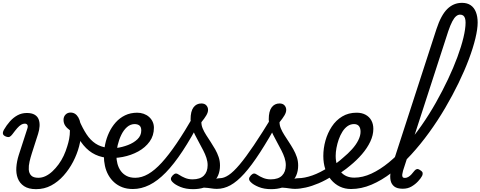

<svg xmlns="http://www.w3.org/2000/svg" viewBox="-23 -1312 3381 1351"><path d="M231 19Q178 19 146.5 -2Q115 -23 102 -57.5Q89 -92 92 -134.5Q95 -177 109 -221L169 -406Q175 -423 170 -432.5Q165 -442 151 -442Q139 -442 126 -434.5Q113 -427 98.5 -410.5Q84 -394 64 -367Q54 -354 45 -349.5Q36 -345 19 -351Q-1 -359 -2.5 -371.5Q-4 -384 4 -398Q23 -431 47 -458Q71 -485 100.5 -501Q130 -517 166 -517Q200 -517 220.5 -505Q241 -493 249 -472Q257 -451 255.5 -424.5Q254 -398 245 -370L201 -233Q192 -205 185 -175Q178 -145 179.5 -119Q181 -93 196.5 -77Q212 -61 247 -61Q273 -61 298 -73Q323 -85 346 -106.5Q369 -128 389.5 -156Q410 -184 425 -216Q440 -248 450 -282Q458 -306 463.5 -334Q469 -362 469 -395Q447 -411 435.5 -428.5Q424 -446 424 -469Q424 -491 438 -505.5Q452 -520 473 -520Q491 -520 504.5 -511.5Q518 -503 528 -486Q538 -469 543 -444Q548 -419 548 -385Q548 -337 533.5 -282Q519 -227 491.5 -174Q464 -121 425 -77Q386 -33 337.5 -7Q289 19 231 19Z M726 -202Q669 -209 625 -236.5Q581 -264 545.5 -315Q510 -366 478 -442Q470 -461 481.5 -473Q493 -485 509.5 -485Q526 -485 534 -466Q559 -408 586 -367Q613 -326 649 -302Q685 -278 735 -272Q746 -270 751 -258.5Q756 -247 755 -233Q754 -219 746.5 -209.5Q739 -200 726 -202Z M723 -271Q754 -265 795.5 -270.5Q837 -276 877.5 -291.5Q918 -307 944.5 -332.5Q971 -358 971 -394Q971 -418 958.5 -428.5Q946 -439 922 -439Q908 -439 901.5 -451Q895 -463 896.5 -479Q898 -495 909 -507Q920 -519 941 -519Q966 -519 987.5 -511.5Q1009 -504 1025.5 -489.5Q1042 -475 1051 -455.5Q1060 -436 1060 -413Q1060 -358 1030 -316Q1000 -274 950 -246.5Q900 -219 840 -207.5Q780 -196 720 -202Z M912 18Q870 18 837.5 5.5Q805 -7 780.5 -29Q756 -51 739.5 -80.5Q723 -110 715.5 -144.5Q708 -179 708 -214Q708 -254 717 -297Q726 -340 744.5 -379.5Q763 -419 791 -450.5Q819 -482 857 -500.5Q895 -519 944 -519Q953 -519 955 -507Q957 -495 953.5 -479Q950 -463 942.5 -451Q935 -439 926 -439Q895 -439 871 -418Q847 -397 830.5 -363Q814 -329 805 -290.5Q796 -252 796 -218Q796 -188 803.5 -159.5Q811 -131 827 -109Q843 -87 868 -74Q893 -61 929 -61Q974 -61 1020 -87.5Q1066 -114 1115 -167.5Q1164 -221 1220 -303.5Q1276 -386 1341 -499Q1347 -510 1361 -506.5Q1375 -503 1385.5 -492.5Q1396 -482 1390 -470Q1323 -342 1262 -249.5Q1201 -157 1143.5 -98Q1086 -39 1028.5 -10.5Q971 18 912 18Z M1503 17Q1484 17 1462.5 13.5Q1441 10 1416 8.5Q1391 7 1358 13L1384 -14Q1415 -28 1442.5 -37.5Q1470 -47 1491 -52.5Q1512 -58 1525 -58Q1534 -58 1536.5 -46.5Q1539 -35 1535.5 -20.5Q1532 -6 1523.5 5.5Q1515 17 1503 17ZM1335 19Q1285 19 1247 3.5Q1209 -12 1191 -31Q1179 -43 1179.5 -54Q1180 -65 1193 -79Q1205 -91 1215 -91Q1225 -91 1239 -81Q1255 -70 1279 -60Q1303 -50 1332 -50Q1385 -50 1411.5 -76.5Q1438 -103 1438 -150Q1438 -175 1429.5 -201Q1421 -227 1407 -254Q1393 -281 1378 -308.5Q1363 -336 1349 -363.5Q1335 -391 1326.5 -418.5Q1318 -446 1318 -472Q1318 -529 1338.5 -556.5Q1359 -584 1394 -584Q1417 -584 1429 -570.5Q1441 -557 1441 -539Q1441 -521 1428.5 -500Q1416 -479 1394 -452Q1394 -430 1403.5 -407.5Q1413 -385 1428 -361.5Q1443 -338 1459.5 -313Q1476 -288 1491 -261.5Q1506 -235 1515.5 -207Q1525 -179 1525 -148Q1525 -70 1473 -25.5Q1421 19 1335 19Z M1503 17Q1484 17 1478 5.5Q1472 -6 1476 -20.5Q1480 -35 1492.5 -46.5Q1505 -58 1524 -58Q1553 -58 1586.5 -80.5Q1620 -103 1663 -154Q1706 -205 1763 -289.5Q1820 -374 1895 -497Q1903 -510 1917.5 -507.5Q1932 -505 1942 -494.5Q1952 -484 1944 -471Q1868 -334 1807.5 -240.5Q1747 -147 1696 -90.5Q1645 -34 1598.5 -8.5Q1552 17 1503 17Z M2053 17Q2034 17 2012.5 13.5Q1991 10 1966 8.5Q1941 7 1908 13L1934 -14Q1965 -28 1992.5 -37.5Q2020 -47 2041 -52.5Q2062 -58 2075 -58Q2084 -58 2086.5 -46.5Q2089 -35 2085.5 -20.5Q2082 -6 2073.5 5.5Q2065 17 2053 17ZM1885 19Q1835 19 1797 3.5Q1759 -12 1741 -31Q1729 -43 1729.5 -54Q1730 -65 1743 -79Q1755 -91 1765 -91Q1775 -91 1789 -81Q1805 -70 1829 -60Q1853 -50 1882 -50Q1935 -50 1961.5 -76.5Q1988 -103 1988 -150Q1988 -175 1979.5 -201Q1971 -227 1957 -254Q1943 -281 1928 -308.5Q1913 -336 1899 -363.5Q1885 -391 1876.5 -418.5Q1868 -446 1868 -472Q1868 -529 1888.5 -556.5Q1909 -584 1944 -584Q1967 -584 1979 -570.5Q1991 -557 1991 -539Q1991 -521 1978.5 -500Q1966 -479 1944 -452Q1944 -430 1953.5 -407.5Q1963 -385 1978 -361.5Q1993 -338 2009.5 -313Q2026 -288 2041 -261.5Q2056 -235 2065.5 -207Q2075 -179 2075 -148Q2075 -70 2023 -25.5Q1971 19 1885 19Z M2052 17Q2033 17 2027 5.5Q2021 -6 2025.5 -20.5Q2030 -35 2042.5 -46.5Q2055 -58 2074 -58Q2119 -58 2174.5 -77.5Q2230 -97 2290 -136Q2301 -143 2311 -138Q2321 -133 2327 -121Q2333 -109 2332 -96.5Q2331 -84 2321 -77Q2268 -43 2219.5 -22.5Q2171 -2 2128.5 7.5Q2086 17 2052 17Z M2289 -128Q2317 -144 2343 -163Q2369 -182 2392 -203Q2426 -231 2454 -262Q2482 -293 2498 -325Q2514 -357 2514 -385Q2514 -411 2502.5 -425Q2491 -439 2467 -439Q2453 -439 2446.5 -451Q2440 -463 2441.5 -479Q2443 -495 2454 -507Q2465 -519 2486 -519Q2523 -519 2549.5 -504.5Q2576 -490 2590 -464.5Q2604 -439 2604 -405Q2604 -361 2582.5 -315.5Q2561 -270 2524 -227Q2487 -184 2440 -146Q2413 -123 2382.5 -102.5Q2352 -82 2320 -64Z M2447 18Q2404 18 2368.5 1Q2333 -16 2306.5 -47.5Q2280 -79 2266 -121.5Q2252 -164 2252 -214Q2252 -269 2267 -322.5Q2282 -376 2311.5 -421Q2341 -466 2385 -492.5Q2429 -519 2486 -519Q2495 -519 2497.5 -507Q2500 -495 2496.5 -479Q2493 -463 2485.5 -451Q2478 -439 2469 -439Q2443 -439 2422.5 -424.5Q2402 -410 2386.5 -385.5Q2371 -361 2360.5 -331Q2350 -301 2344.5 -271Q2339 -241 2339 -215Q2339 -180 2348 -152Q2357 -124 2374 -103.5Q2391 -83 2415 -72.5Q2439 -62 2470 -62Q2529 -62 2590.5 -90.5Q2652 -119 2713 -169Q2774 -219 2832 -286Q2890 -353 2944 -430.5Q2998 -508 3044.5 -590.5Q3091 -673 3129.5 -754.5Q3168 -836 3195.5 -910.5Q3223 -985 3238 -1047.5Q3253 -1110 3253 -1153Q3253 -1170 3266 -1178Q3279 -1186 3296 -1186Q3313 -1186 3325.5 -1178Q3338 -1170 3338 -1153Q3338 -1108 3322 -1041.5Q3306 -975 3276 -895Q3246 -815 3203.5 -727.5Q3161 -640 3109 -551.5Q3057 -463 2996.5 -379.5Q2936 -296 2870 -224Q2804 -152 2733.5 -97.5Q2663 -43 2591 -12.5Q2519 18 2447 18Z M2811 16Q2771 16 2751 0Q2731 -16 2725.5 -42Q2720 -68 2725.5 -98.5Q2731 -129 2740 -158L3048 -1107Q3080 -1205 3124 -1248.5Q3168 -1292 3228 -1292Q3264 -1292 3288.5 -1275.5Q3313 -1259 3325.5 -1227.5Q3338 -1196 3338 -1153Q3338 -1134 3325.5 -1125Q3313 -1116 3296 -1116Q3279 -1116 3266 -1125Q3253 -1134 3253 -1153Q3253 -1171 3249 -1183.5Q3245 -1196 3236.5 -1202.5Q3228 -1209 3214 -1209Q3200 -1209 3186.5 -1198Q3173 -1187 3159.5 -1161.5Q3146 -1136 3131 -1092L2813 -111Q2809 -97 2807.5 -85Q2806 -73 2810 -66.5Q2814 -60 2826 -60Q2838 -60 2850 -67Q2862 -74 2872.5 -85.5Q2883 -97 2893 -110Q2900 -119 2909.5 -122Q2919 -125 2933 -115Q2950 -105 2951 -94.5Q2952 -84 2947 -74Q2938 -57 2918.5 -36Q2899 -15 2872.5 0.5Q2846 16 2811 16Z"/></svg>

Font: Playwrite NL
Style: Regular
Weight: 400
Designer: Veronika Burian, José Scaglione
Foundry: TypeTogether
Version: Version 1.002